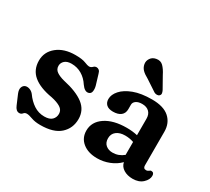

<svg xmlns="http://www.w3.org/2000/svg" viewBox="-140 -964 1335 1218"><g transform="rotate(30 527.0 -354.5)"><path d="M241 -426Q209 -426 191.8 -410.8Q174.5 -395.5 174.5 -373Q174.5 -347 196.2 -332.2Q218 -317.5 252 -309Q351.5 -287.5 402.8 -248Q454 -208.5 454 -143.5Q454 -75.5 406.2 -32.5Q358.5 10.5 261.5 10.5Q222.5 10.5 195.8 0.5Q169 -9.5 153.5 -9.5Q139 -9.5 130.8 1Q122.5 11.5 108.5 11.5Q84 11.5 70.5 -22L41 -91Q30.5 -116.5 36.2 -133.5Q42 -150.5 57 -156Q71.5 -160.5 88.2 -154.5Q105 -148.5 117 -133.5Q144 -95 179 -72Q214 -49 256.5 -49Q294.5 -49 312.2 -66.2Q330 -83.5 330 -110Q330 -138 304.8 -153.8Q279.5 -169.5 236.5 -178.5Q146 -193.5 98.2 -233Q50.5 -272.5 50.5 -340Q50.5 -404 101.2 -445Q152 -486 234.5 -486Q284 -486 309 -476Q334 -466 343.5 -466Q357.5 -466 367.2 -476Q377 -486 389.5 -486Q399 -486 407.5 -479.2Q416 -472.5 420 -456L442.5 -381.5Q448 -361 445.2 -342.5Q442.5 -324 425.5 -319.5Q399.5 -312.5 373.5 -349.5Q350 -386 316 -406Q282 -426 241 -426Z M533 -106Q533 -170 591.2 -209.5Q649.5 -249 747.5 -249Q790.5 -249 826 -240.5V-361Q826 -393.5 807.5 -411.2Q789 -429 756.5 -429Q728 -429 712 -417.5Q696 -406 696 -389V-356Q696 -326 675.8 -309.8Q655.5 -293.5 618.5 -293.5Q586.5 -293.5 570.2 -308.5Q554 -323.5 554 -349Q554 -382 581.8 -413.2Q609.5 -444.5 663.2 -464.8Q717 -485 796 -485Q881.5 -485 923.5 -447.2Q965.5 -409.5 965.5 -346V-99.5Q965.5 -77 986.5 -77Q993 -77 997.2 -79Q1001.5 -81 1005 -83.5Q1008 -86 1011 -88Q1014 -90 1018.5 -90Q1039.5 -90 1039.5 -65.5Q1039.5 -37.5 1012.2 -12.2Q985 13 939.5 13Q900.5 13 873 -4Q845.5 -21 839.5 -51Q809.5 -20.5 767 -3.8Q724.5 13 679 13Q613.5 13 573.2 -19.5Q533 -52 533 -106ZM676.5 -132.5Q676.5 -100.5 696.2 -83.8Q716 -67 746 -67Q790.5 -67 826 -96.5V-191Q811.5 -196 796 -198.8Q780.5 -201.5 763 -201.5Q723.5 -201.5 700 -183Q676.5 -164.5 676.5 -132.5ZM777 -653 824 -569.5Q829 -559.5 830.5 -549.8Q832 -540 824.5 -532.5Q818 -526 807.5 -525.8Q797 -525.5 787.5 -530.5L705.5 -584.5Q676 -600.5 660.8 -616.2Q645.5 -632 641.5 -654.5Q637.5 -677 650.8 -696.8Q664 -716.5 689.5 -721Q720.5 -727 740.2 -707.2Q760 -687.5 777 -653Z"/></g></svg>

Font: Fraunces 9pt SuperSoft SemiBold
Style: Regular
Weight: 600
Version: Version 1.000;[0bf87f6ff]